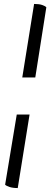

<svg xmlns="http://www.w3.org/2000/svg" viewBox="-20 -754 255 974"><path d="M93 -361 153 -734Q179 -734 194.5 -728.5Q210 -723 215 -717L159 -361ZM70 200Q45 200 28.5 194.5Q12 189 6 183L65 -173H130Z"/></svg>

Font: Petrona Medium
Style: Italic
Weight: 500
Italic angle: -9°
Designer: Ringo R. Seeber
Foundry: Ringo R. Seeber
Version: Version 2.001; ttfautohint (v1.8.3)